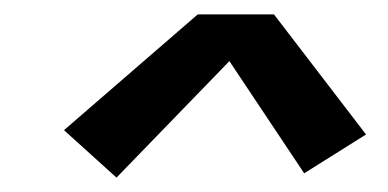

<svg xmlns="http://www.w3.org/2000/svg" viewBox="-20 -710 540 267"><path d="M142 -463 69 -529 255 -690H361L489 -523L403 -469L299 -625Z"/></svg>

Font: Iosevka SS04 Semibold Oblique
Style: Regular
Weight: 600
Italic angle: -9°
Monospace: yes
Designer: Belleve Invis
Foundry: Belleve Invis
Version: Version 19.0.0; ttfautohint (v1.8.4)